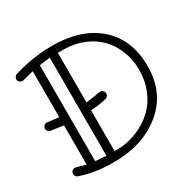

<svg xmlns="http://www.w3.org/2000/svg" viewBox="-160 -878 1074 1066"><g transform="rotate(-30 377.5 -345.0)"><path d="M189 -36.1Q231.4 -32.2 257.8 -30.8V-659.2Q225.1 -656.7 189 -650.9ZM310.1 -342.8Q335.4 -345.2 404.8 -356.9Q416 -356.9 423.1 -348.9Q430.2 -340.8 430.2 -331.1Q430.2 -311.5 410.2 -306.2Q359.9 -294.4 310.1 -292V-30.8Q401.9 -27.8 483.4 -69.3Q603.5 -130.4 641.6 -258.8Q653.8 -300.8 653.8 -362.8Q653.8 -424.8 627.7 -485.1Q601.6 -545.4 555.7 -585.9Q460 -668.9 310.1 -660.2ZM138.2 -642.1 70.8 -625Q65.9 -623 60.3 -623Q54.7 -623 47.9 -627.9Q41 -632.8 38.3 -639.2Q35.6 -645.5 36.4 -650.6Q37.1 -655.8 40 -660.2Q45.9 -670.9 54.2 -672.9Q56.2 -673.3 76.2 -679.4Q96.2 -685.5 129.9 -692.4Q216.3 -710.9 303.7 -710.9Q391.1 -710.9 464.4 -688Q537.6 -665 590.8 -619.6Q705.1 -522.9 705.1 -347.2Q705.1 -172.4 577.1 -72.3Q458 21 278.8 21Q163.1 21 81.1 -5.9Q64.9 -10.7 60.3 -12.5Q55.7 -14.2 51.3 -20.8Q46.9 -27.3 46.9 -37.1Q46.9 -46.9 54.9 -54Q63 -61 69.6 -61Q76.2 -61 81.1 -59.1Q81.1 -59.1 138.2 -43.9V-294.9L58.1 -306.2Q48.8 -307.6 43 -314.7Q37.1 -321.8 37.1 -329.6Q37.1 -337.4 39.8 -342.3Q42.5 -347.2 46.4 -350.6Q54.7 -356.9 63 -356.9L66.9 -356L138.2 -347.2Z"/></g></svg>

Font: Ribeye Marrow
Style: Regular
Weight: 400
Designer: Astigmatic (AOETI)
Foundry: Astigmatic (AOETI)
Version: Version 1.000